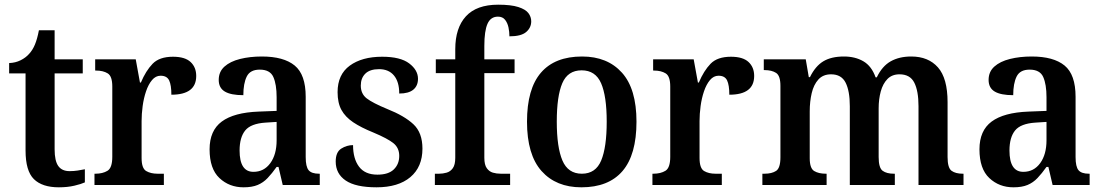

<svg xmlns="http://www.w3.org/2000/svg" viewBox="-20 -789 4702 819"><path d="M231 10Q160 10 124.5 -25Q89 -60 89 -147V-476H19V-520Q46 -521 68 -532Q90 -543 104 -559Q119 -575 129 -599Q139 -623 146 -660H213V-536H333V-476H213V-152Q213 -103 228.5 -81Q244 -59 277 -59Q295 -59 311 -61.5Q327 -64 342 -67V-11Q327 -4 297.5 3Q268 10 231 10Z M383 0V-48H387Q418 -48 438.5 -60.5Q459 -73 459 -120V-420Q459 -464 439.5 -476Q420 -488 390 -488H386V-536H559L577 -437H581Q602 -487 631 -517Q660 -547 718 -547Q769 -547 793 -524.5Q817 -502 817 -465Q817 -385 711 -385Q711 -426 701.5 -446Q692 -466 665 -466Q644 -466 628.5 -447.5Q613 -429 603 -399.5Q593 -370 588.5 -336.5Q584 -303 584 -273V-115Q584 -71 603.5 -59.5Q623 -48 652 -48H679V0Z M1019 10Q958 10 916 -29.5Q874 -69 874 -152Q874 -232 926 -270.5Q978 -309 1083 -313L1160 -316V-374Q1160 -429 1146 -460.5Q1132 -492 1088 -492Q1047 -492 1032.5 -462.5Q1018 -433 1018 -383Q965 -383 939 -398.5Q913 -414 913 -448Q913 -483 937.5 -505Q962 -527 1004 -537.5Q1046 -548 1097 -548Q1190 -548 1237 -509.5Q1284 -471 1284 -376V-119Q1284 -78 1296.5 -63Q1309 -48 1341 -48H1344V0H1186L1168 -77H1160Q1140 -49 1121.5 -29.5Q1103 -10 1079 0Q1055 10 1019 10ZM1061 -56Q1106 -56 1133 -93Q1160 -130 1160 -191V-269L1113 -266Q1050 -262 1026 -232.5Q1002 -203 1002 -147Q1002 -56 1061 -56Z M1586 10Q1497 10 1454.5 -19Q1412 -48 1412 -100Q1412 -140 1435.5 -155Q1459 -170 1486 -170Q1486 -112 1511.5 -78Q1537 -44 1590 -44Q1637 -44 1660 -66.5Q1683 -89 1683 -124Q1683 -158 1658.5 -178Q1634 -198 1572 -224Q1520 -245 1486.5 -267.5Q1453 -290 1436.5 -320Q1420 -350 1420 -396Q1420 -471 1472 -509Q1524 -547 1610 -547Q1688 -547 1725.5 -518.5Q1763 -490 1763 -453Q1763 -423 1743 -406.5Q1723 -390 1683 -390Q1683 -440 1660.5 -467Q1638 -494 1597 -494Q1558 -494 1538.5 -475Q1519 -456 1519 -424Q1519 -389 1544 -369.5Q1569 -350 1632 -324Q1705 -295 1743.5 -259Q1782 -223 1782 -155Q1782 -77 1730.5 -33.5Q1679 10 1586 10Z M1835 0V-48H1853Q1869 -48 1885 -52.5Q1901 -57 1911.5 -71.5Q1922 -86 1922 -116V-477H1839V-536H1922V-579Q1922 -670 1967.5 -719.5Q2013 -769 2105 -769Q2160 -769 2191 -759Q2222 -749 2234 -733Q2246 -717 2246 -698Q2246 -671 2224.5 -652.5Q2203 -634 2153 -634Q2153 -653 2149 -672Q2145 -691 2134.5 -704.5Q2124 -718 2104 -718Q2073 -718 2059.5 -687.5Q2046 -657 2046 -593V-536H2175V-477H2046V-116Q2046 -86 2056.5 -71.5Q2067 -57 2082.5 -52.5Q2098 -48 2116 -48H2156V0Z M2460 10Q2352 10 2290 -59.5Q2228 -129 2228 -270Q2228 -410 2287.5 -479Q2347 -548 2463 -548Q2571 -548 2633 -479Q2695 -410 2695 -270Q2695 -129 2635.5 -59.5Q2576 10 2460 10ZM2462 -48Q2521 -48 2544.5 -104.5Q2568 -161 2568 -270Q2568 -379 2544 -434Q2520 -489 2461 -489Q2402 -489 2378.5 -434Q2355 -379 2355 -270Q2355 -161 2379 -104.5Q2403 -48 2462 -48Z M2763 0V-48H2767Q2798 -48 2818.5 -60.5Q2839 -73 2839 -120V-420Q2839 -464 2819.5 -476Q2800 -488 2770 -488H2766V-536H2939L2957 -437H2961Q2982 -487 3011 -517Q3040 -547 3098 -547Q3149 -547 3173 -524.5Q3197 -502 3197 -465Q3197 -385 3091 -385Q3091 -426 3081.5 -446Q3072 -466 3045 -466Q3024 -466 3008.5 -447.5Q2993 -429 2983 -399.5Q2973 -370 2968.5 -336.5Q2964 -303 2964 -273V-115Q2964 -71 2983.5 -59.5Q3003 -48 3032 -48H3059V0Z M3232 0V-48H3241Q3272 -48 3290.5 -60Q3309 -72 3309 -118V-423Q3309 -466 3290.5 -478Q3272 -490 3241 -490H3238V-536H3417L3430 -460H3435Q3458 -507 3492 -527.5Q3526 -548 3580 -548Q3628 -548 3663 -527.5Q3698 -507 3715 -459H3720Q3743 -507 3779.5 -527.5Q3816 -548 3867 -548Q3940 -548 3981 -501.5Q4022 -455 4022 -353V-119Q4022 -73 4039 -60.5Q4056 -48 4087 -48H4090V0H3898V-336Q3898 -401 3880 -436.5Q3862 -472 3817 -472Q3785 -472 3765.5 -452Q3746 -432 3737 -399Q3728 -366 3728 -327V-119Q3728 -73 3745 -60.5Q3762 -48 3793 -48H3797V0H3605V-336Q3605 -401 3587 -436.5Q3569 -472 3525 -472Q3491 -472 3471 -450Q3451 -428 3442.5 -392Q3434 -356 3434 -314V-114Q3434 -71 3453 -59.5Q3472 -48 3503 -48H3506V0Z M4303 10Q4242 10 4200 -29.5Q4158 -69 4158 -152Q4158 -232 4210 -270.5Q4262 -309 4367 -313L4444 -316V-374Q4444 -429 4430 -460.5Q4416 -492 4372 -492Q4331 -492 4316.5 -462.5Q4302 -433 4302 -383Q4249 -383 4223 -398.5Q4197 -414 4197 -448Q4197 -483 4221.5 -505Q4246 -527 4288 -537.5Q4330 -548 4381 -548Q4474 -548 4521 -509.5Q4568 -471 4568 -376V-119Q4568 -78 4580.5 -63Q4593 -48 4625 -48H4628V0H4470L4452 -77H4444Q4424 -49 4405.5 -29.5Q4387 -10 4363 0Q4339 10 4303 10ZM4345 -56Q4390 -56 4417 -93Q4444 -130 4444 -191V-269L4397 -266Q4334 -262 4310 -232.5Q4286 -203 4286 -147Q4286 -56 4345 -56Z"/></svg>

Font: Noto Serif Ethiopic SemiCondensed SemiBold
Style: Regular
Weight: 600
Width: 4
Designer: Monotype Design Team
Foundry: Monotype Imaging Inc.
Version: Version 2.102; ttfautohint (v1.8.4.7-5d5b)